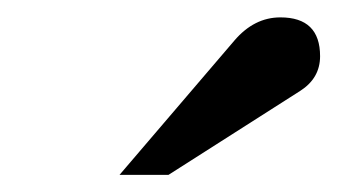

<svg xmlns="http://www.w3.org/2000/svg" viewBox="-20 -753 390 222"><path d="M350.1 -688Q350.1 -662.6 327.1 -647.9L174.8 -550.8H118.2L251 -706.1Q273.9 -732.9 304.2 -732.9Q350.1 -732.9 350.1 -688Z"/></svg>

Font: Ezra SIL SR
Style: Regular
Weight: 400
Designer: Development by SIL's NRSI team. OpenType tables by Ralph Hancock ( hancock@dircon.co.uk ).
Foundry: Development by SIL's NRSI team.
Version: Version 2.51; 2007